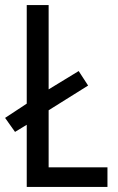

<svg xmlns="http://www.w3.org/2000/svg" viewBox="-21 -734 464 754"><path d="M84 0V-244L38 -216L-1 -271L84 -327V-714H170V-383L288 -455L325 -398L170 -301V-77H401V0Z"/></svg>

Font: Noto Sans Thai Looped Condensed
Style: Regular
Weight: 400
Width: 3
Designer: Sasikarn Vongin, Ben Mitchell
Foundry: The Fontpad Ltd
Version: Version 1.001; ttfautohint (v1.8.4.7-5d5b)